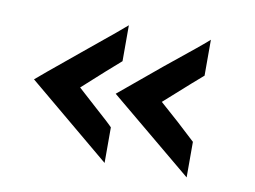

<svg xmlns="http://www.w3.org/2000/svg" viewBox="-53 -511 712 537"><g transform="rotate(10 303.5 -242.5)"><path d="M156 -341Q266 -431 273 -438V-336L231 -299L169 -243L221 -196Q265 -157 273 -148V-47L38 -243Q44 -249 156 -341ZM388 -341Q495 -427 506 -438V-336L475 -309Q400 -242 401 -243L454 -196Q504 -150 506 -148V-47L270 -243Z"/></g></svg>

Font: Josefin Sans SemiBold
Style: Regular
Weight: 600
Designer: Santiago Orozco
Foundry: Typemade
Version: Version 2.000